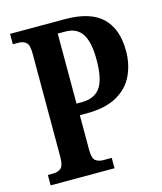

<svg xmlns="http://www.w3.org/2000/svg" viewBox="-108 -794 739 874"><g transform="rotate(-15 261.5 -357.0)"><path d="M22 0V-49H47Q69 -49 83.5 -60.5Q98 -72 98 -116V-602Q98 -643 83.5 -654Q69 -665 50 -665H22V-714H281Q400 -714 456 -660Q512 -606 512 -503Q512 -440 487.5 -388Q463 -336 408.5 -305Q354 -274 263 -274H233V-111Q233 -70 247.5 -59.5Q262 -49 282 -49H323V0ZM256 -329Q317 -329 344.5 -368Q372 -407 372 -499Q372 -581 347 -620Q322 -659 268 -659H232V-329Z"/></g></svg>

Font: Noto Serif Armenian ExtraCondensed
Style: Bold
Weight: 700
Width: 2
Designer: Monotype Design Team
Foundry: Monotype Imaging Inc.
Version: Version 2.008; ttfautohint (v1.8.4.7-5d5b)